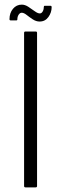

<svg xmlns="http://www.w3.org/2000/svg" viewBox="-20 -809 265 829"><path d="M140 -6Q140 0 134 0H90Q84 0 84 -6V-667Q84 -673 90 -673H134Q140 -673 140 -667ZM26 -721Q21 -721 21 -726Q21 -753 36 -771Q51 -789 74 -789Q88 -789 102.5 -779.5Q117 -770 130 -760.5Q143 -751 152 -751Q159 -751 164 -759Q169 -767 169 -778Q169 -784 173 -784H198Q203 -784 203 -778Q203 -755 189 -735.5Q175 -716 151 -716Q136 -716 121.5 -725.5Q107 -735 95 -744.5Q83 -754 74 -754Q66 -754 60.5 -745.5Q55 -737 55 -726Q55 -721 51 -721Z"/></svg>

Font: Glory Thin Light
Style: Regular
Weight: 300
Version: Version 1.011